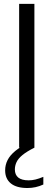

<svg xmlns="http://www.w3.org/2000/svg" viewBox="-20 -760 275 988"><path d="M78.5 0V-740H157V0ZM121 207.5Q65 207.5 35.8 183.8Q6.5 160 6.5 116.5Q6.5 88.5 19 63.8Q31.5 39 59 16.5Q86.5 -6 132.5 -28L157 0Q118 19.5 96 37.5Q74 55.5 65.2 74Q56.5 92.5 56.5 112Q56.5 139.5 74.2 153.8Q92 168 127.5 168Q144.5 168 162.2 163.8Q180 159.5 203 150V189.5Q183.5 198.5 163.2 203Q143 207.5 121 207.5Z"/></svg>

Font: Encode Sans SC SemiCondensed
Style: Regular
Weight: 400
Width: 4
Designer: Multiple Designers
Foundry: Impallari Type
Version: Version 3.002